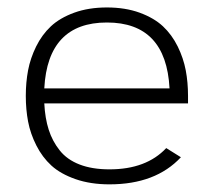

<svg xmlns="http://www.w3.org/2000/svg" viewBox="-20 -496 570 512"><path d="M98.1 -260.3H432.1Q422.9 -436 265.1 -436Q107.4 -436 98.1 -260.3ZM98.1 -220.2Q100.1 -180.7 109.9 -150.1Q119.6 -119.6 139.2 -95Q158.7 -70.3 192.1 -57.4Q225.6 -44.4 272 -44.4Q370.1 -44.4 423.3 -101.1L462.4 -76.7Q395 -4.4 272 -4.4Q221.2 -4.4 181.4 -18.3Q141.6 -32.2 117.2 -54.4Q92.8 -76.7 76.9 -108.2Q61 -139.6 54.9 -171.9Q48.8 -204.1 48.8 -240.2Q48.8 -276.4 54.9 -308.6Q61 -340.8 76.4 -372.1Q91.8 -403.3 115.7 -425.8Q139.6 -448.2 178 -462.2Q216.3 -476.1 265.1 -476.1Q314 -476.1 352.3 -462.2Q390.6 -448.2 414.6 -425.8Q438.5 -403.3 453.9 -372.1Q469.2 -340.8 475.3 -308.6Q481.4 -276.4 481.4 -240.2V-220.2Z"/></svg>

Font: AzarMehrMonospaced
Style: SerifRegular
Weight: 1
Designer: Amin Abedi
Version: Version 1.00